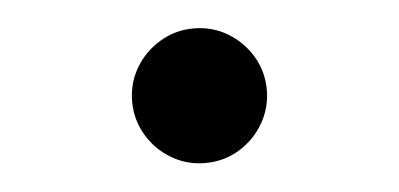

<svg xmlns="http://www.w3.org/2000/svg" viewBox="-30 -259 676 325"><g transform="rotate(-5 307.5 -96.5)"><path d="M193.3 -96.9Q193.3 -128.2 208.7 -154.1Q224.1 -180 250.3 -195.6Q276.4 -211.3 307.7 -211.3Q339.5 -211.3 365.4 -195.6Q391.3 -180 406.7 -154.1Q422.1 -128.2 422.1 -96.9Q422.1 -66.2 406.7 -40Q391.3 -13.8 365.4 1.8Q339.5 17.4 307.7 17.4Q276.4 17.4 250.3 1.8Q224.1 -13.8 208.7 -40Q193.3 -66.2 193.3 -96.9Z"/></g></svg>

Font: Fira Code
Style: Bold
Weight: 700
Monospace: yes
Designer: Carrois Corporate, Edenspiekermann AG, Nikita Prokopov
Foundry: Carrois Corporate, Edenspiekermann AG, Nikita Prokopov
Version: Version 6.000; ttfautohint (v1.8.2) -l 8 -r 50 -G 200 -x 14 